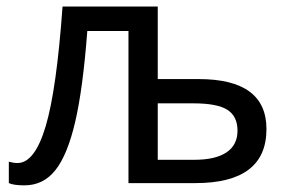

<svg xmlns="http://www.w3.org/2000/svg" viewBox="-20 -556 882 583"><path d="M566.9 -242.2H459V-70.8H569.8Q634.3 -70.8 667.7 -93.3Q701.2 -115.7 701.2 -159.2Q701.2 -202.6 670.7 -222.4Q640.1 -242.2 566.9 -242.2ZM459 -315.9H583Q789.1 -315.9 789.1 -164.1Q789.1 0 573.2 0H370.1V-461.9H245.1Q231.9 -287.6 208.5 -186.8Q185.1 -85.9 148.4 -39.6Q111.8 6.8 54.2 6.8Q21.5 6.8 6.8 0V-64.9Q21 -61 33.2 -61Q85.4 -61 118.7 -172.6Q151.9 -284.2 169.9 -536.1H459Z"/></svg>

Font: NotoSans
Style: Regular
Weight: 400
Designer: Monotype Design team
Foundry: Monotype Imaging Inc.
Version: Version 1.04; ttfautohint (v1.4.1)